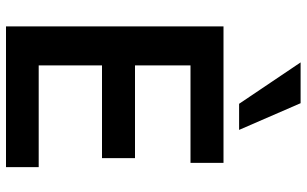

<svg xmlns="http://www.w3.org/2000/svg" viewBox="-211 -811 1022 640"><g transform="rotate(90 300.0 -491.0)"><path d="M68 -725H523V-615H198V-430H507V-320H198V-109H537V0H68ZM188 -982H324L413 -777H326Z"/></g></svg>

Font: JuliaMono
Style: Bold
Weight: 700
Monospace: yes
Designer: cormullion
Foundry: corm
Version: Version 0.055; ttfautohint (v1.8.4)